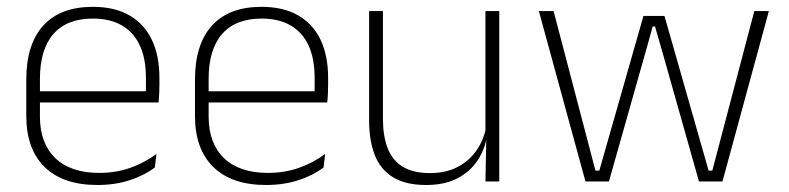

<svg xmlns="http://www.w3.org/2000/svg" viewBox="-20 -518 2252 548"><path d="M258 10Q160 10 107.5 -41.2Q55 -92.5 55 -187V-290.5Q55 -391.5 103.5 -445Q152 -498.5 245 -498.5Q307 -498.5 349.2 -474.2Q391.5 -450 413.2 -404.8Q435 -359.5 435 -295.5V-278Q435 -265.5 434.5 -252.8Q434 -240 432.5 -225.5H396Q396.5 -245.5 396.5 -263.2Q396.5 -281 396.5 -296Q396.5 -350.5 379.2 -388Q362 -425.5 328.2 -445.2Q294.5 -465 245 -465Q171 -465 132.5 -421Q94 -377 94 -293V-245V-239V-184.5Q94 -147 105 -117.5Q116 -88 137.2 -67.2Q158.5 -46.5 190 -35.5Q221.5 -24.5 263 -24.5Q310 -24.5 350.5 -38.5Q391 -52.5 426.5 -78.5L422 -40Q391.5 -17 349.8 -3.5Q308 10 258 10ZM75 -225.5V-257.5H422.5V-225.5Z M739.5 10Q641.5 10 589 -41.2Q536.5 -92.5 536.5 -187V-290.5Q536.5 -391.5 585 -445Q633.5 -498.5 726.5 -498.5Q788.5 -498.5 830.8 -474.2Q873 -450 894.8 -404.8Q916.5 -359.5 916.5 -295.5V-278Q916.5 -265.5 916 -252.8Q915.5 -240 914 -225.5H877.5Q878 -245.5 878 -263.2Q878 -281 878 -296Q878 -350.5 860.8 -388Q843.5 -425.5 809.8 -445.2Q776 -465 726.5 -465Q652.5 -465 614 -421Q575.5 -377 575.5 -293V-245V-239V-184.5Q575.5 -147 586.5 -117.5Q597.5 -88 618.8 -67.2Q640 -46.5 671.5 -35.5Q703 -24.5 744.5 -24.5Q791.5 -24.5 832 -38.5Q872.5 -52.5 908 -78.5L903.5 -40Q873 -17 831.2 -3.5Q789.5 10 739.5 10ZM556.5 -225.5V-257.5H904V-225.5Z M1073 -486.5V-178.5Q1073 -130.5 1086 -96Q1099 -61.5 1128.5 -42.8Q1158 -24 1207.5 -24Q1253.5 -24 1287.2 -42Q1321 -60 1341.8 -91.2Q1362.5 -122.5 1369 -162.5L1380 -130.5H1370Q1364.5 -93 1343.5 -60.8Q1322.5 -28.5 1285.8 -9.2Q1249 10 1196.5 10Q1137.5 10 1101.5 -12.2Q1065.5 -34.5 1049.5 -75.8Q1033.5 -117 1033.5 -175V-486.5ZM1405 -486.5V0H1365.5L1368 -123.5L1365.5 -125.5V-486.5Z M1651 0 1518 -486.5H1560L1679.5 -31H1690.5L1816.5 -472.5H1876.5L2002.5 -31H2013L2133 -486.5H2174.5L2042 0H1975L1871 -368L1849.5 -442.5H1843L1822 -367.5L1718 0Z"/></svg>

Font: Anek Latin ExtraLight
Style: Regular
Weight: 250
Designer: Yesha Goshar
Foundry: Ek Type
Version: Version 1.003